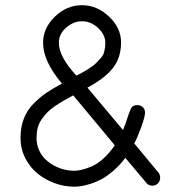

<svg xmlns="http://www.w3.org/2000/svg" viewBox="-20 -701 684 731"><path d="M262.2 9.8Q225.1 9.8 188.7 -3.4Q152.3 -16.6 123.3 -40Q94.2 -63.5 76.2 -99.1Q58.1 -134.8 58.1 -175.8Q58.1 -216.3 70.6 -249Q83 -281.7 107.9 -306.6Q132.8 -331.5 156.2 -347.4Q179.7 -363.3 215.8 -382.8Q144 -467.8 144 -538.1Q144 -594.2 189 -637.7Q233.9 -681.2 292 -681.2Q349.6 -681.2 395.3 -637.7Q440.9 -594.2 440.9 -540Q440.9 -481.9 410.6 -442.9Q380.4 -403.8 313 -367.2L448.2 -206.1Q457.5 -226.6 470.2 -267.1Q476.6 -286.6 482.9 -293.7Q489.3 -300.8 502.9 -300.8Q515.6 -300.8 523.9 -292.7Q532.2 -284.7 532.2 -272Q532.2 -257.3 517.6 -216.8Q502.9 -176.3 491.2 -154.8L584 -43Q589.8 -35.2 589.8 -23.9Q589.8 -11.7 581.3 -2.9Q572.8 5.9 560.1 5.9Q544.9 5.9 537.1 -4.9L457 -100.1Q436.5 -72.3 412.1 -51.3Q387.7 -30.3 366.9 -19Q346.2 -7.8 324.2 -1Q302.2 5.9 288.3 7.8Q274.4 9.8 262.2 9.8ZM271 -413.1Q297.4 -426.3 316.9 -438.7Q336.4 -451.2 347.9 -462.9Q359.4 -474.6 366.7 -483.6Q374 -492.7 376.7 -503.7Q379.4 -514.6 380.1 -521Q380.9 -527.3 380.9 -538.1Q380.9 -568.8 353.5 -594.5Q326.2 -620.1 292 -620.1Q260.3 -620.1 232.2 -595.9Q204.1 -571.8 204.1 -538.1Q204.1 -484.9 271 -413.1ZM262.2 -50.8Q274.9 -50.8 289.8 -54.2Q304.7 -57.6 326.7 -66.4Q348.6 -75.2 372.6 -96.4Q396.5 -117.7 417 -147.9L258.8 -337.9Q235.4 -325.2 220.9 -316.9Q206.5 -308.6 188.2 -296.1Q169.9 -283.7 159.2 -272.2Q148.4 -260.7 138.2 -246.1Q127.9 -231.4 123.5 -213.9Q119.1 -196.3 119.1 -175.8Q119.1 -150.9 128.4 -129.9Q137.7 -108.9 152.8 -94.5Q168 -80.1 186.8 -70.1Q205.6 -60.1 224.9 -55.4Q244.1 -50.8 262.2 -50.8Z"/></svg>

Font: Comic Neue
Style: Regular
Weight: 400
Designer: Craig Rozynski
Foundry: Craig Rozynski
Version: Version 2.003;hotconv 1.0.109;makeotfexe 2.5.65596